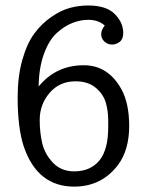

<svg xmlns="http://www.w3.org/2000/svg" viewBox="-20 -675 540 706"><path d="M44.9 -316.9Q44.9 -394 62 -454.6Q79.1 -515.1 106 -551.5Q132.8 -587.9 168.5 -612.5Q204.1 -637.2 237.1 -646Q270 -654.8 304.2 -654.8Q371.1 -654.8 402.1 -623.3Q433.1 -591.8 433.1 -554.2Q433.1 -531.2 420.2 -521.2Q407.2 -511.2 392.1 -511.2Q376 -511.2 364 -522.2Q352.1 -533.2 352.1 -549.8Q352.1 -564.9 365.2 -581.1Q341.3 -602.1 305.2 -602.1Q275.4 -602.1 246.1 -590.6Q216.8 -579.1 188.5 -553.5Q160.2 -527.8 141.6 -476.8Q123 -425.8 122.1 -356.9Q186 -435.1 288.1 -435.1Q377.9 -435.1 426.8 -346.2Q454.6 -295.4 455.1 -212.9Q455.1 -125 415 -69.8Q354 11.2 252.9 11.2Q118.2 11.2 67.9 -134.8Q44.9 -203.1 44.9 -316.9ZM126 -233.9Q126 -187 135.5 -147.5Q145 -107.9 175 -76.4Q205.1 -44.9 252.9 -44.9Q313 -44.9 346.2 -85.9Q378.4 -126 377.9 -210V-231Q377.9 -269 368.4 -299.6Q358.9 -330.1 331.1 -353Q303.2 -376 257.8 -376Q198.7 -376 162.4 -333.5Q126 -291 126 -233.9Z"/></svg>

Font: CMU Concrete
Style: Roman
Weight: 500
Version: Version 0.7.0